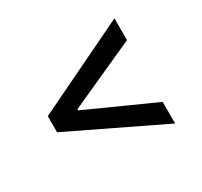

<svg xmlns="http://www.w3.org/2000/svg" viewBox="-118 -714 898 853"><g transform="rotate(-30 331.0 -287.0)"><path d="M81.5 -245.6V-328.1L555.2 -556.6V-444.8L207.5 -287.6L210.9 -294.4V-279.3L207.5 -284.7L555.2 -127.9V-17.1Z"/></g></svg>

Font: V-Inter
Style: Medium-500
Weight: 500
Designer: Rasmus Andersson
Foundry: rsms
Version: Version 4.000;git-4146feb